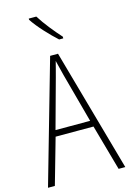

<svg xmlns="http://www.w3.org/2000/svg" viewBox="-140 -1016 730 1082"><g transform="rotate(-15 225.5 -474.5)"><path d="M186 -949H142V-942C173 -894 234 -830 277 -791H301V-801C263 -843 217 -899 186 -949ZM412 0H451L250 -715H204L0 0H40L116 -267H337ZM249 -591 327 -303H125L204 -591C212 -623 220 -649 227 -679C234 -649 242 -621 249 -591Z"/></g></svg>

Font: Noto Sans Gurmukhi Condensed ExtraLight
Style: Regular
Weight: 200
Width: 3
Designer: Jelle Bosma - Monotype Design Team
Foundry: Monotype Imaging Inc.
Version: Version 2.004